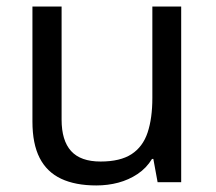

<svg xmlns="http://www.w3.org/2000/svg" viewBox="-20 -556 658 586"><path d="M533 -536V0H461L448 -71H444Q427 -43 400 -25Q373 -7 341 1.5Q309 10 274 10Q210 10 166.5 -10.5Q123 -31 101 -74Q79 -117 79 -185V-536H168V-191Q168 -127 197 -95Q226 -63 287 -63Q347 -63 381.5 -85.5Q416 -108 430.5 -151.5Q445 -195 445 -257V-536Z"/></svg>

Font: ubangla15
Style: Book
Weight: 400
Designer: Jelle Bosma - Monotype Design Team
Foundry: Monotype Imaging Inc.
Version: Version 2.003